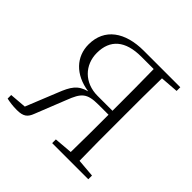

<svg xmlns="http://www.w3.org/2000/svg" viewBox="-185 -891 1067 1067"><g transform="rotate(45 348.5 -357.0)"><path d="M361 0H645V-29L538 -38C536 -135 536 -234 536 -333V-390C536 -489 536 -588 538 -686L645 -694V-723H358C212 -723 116 -656 116 -531C116 -436 182 -362 299 -345C235 -328 213 -293 184 -219L110 -36L11 -28V0C33 5 60 9 92 9C144 9 162 -8 176 -45L248 -226C280 -309 301 -333 392 -333H471C471 -229 471 -133 469 -38L361 -29ZM471 -364H354C250 -364 182 -436 182 -530C182 -634 246 -690 372 -690H469C471 -592 471 -492 471 -364Z"/></g></svg>

Font: Noto Serif CJK SC ExtraLight
Style: Regular
Weight: 200
Designer: Ryoko NISHIZUKA 西塚涼子 (kana & ideographs); Frank Grießhammer (Latin, Greek & Cyrillic); Wenlong ZHANG 张文龙 (bopomofo); San
Foundry: Adobe
Version: Version 2.001;hotconv 1.1.0;makeotfexe 2.6.0